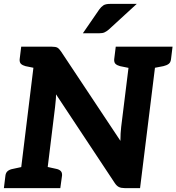

<svg xmlns="http://www.w3.org/2000/svg" viewBox="-29 -967 907 987"><path d="M67 0 156 -727H237Q257 -727 266 -722Q275 -717 285 -702L590 -243Q590 -262 591 -280.5Q592 -299 594 -315L645 -727H781L691 0H612Q594 0 582.5 -5.5Q571 -11 561 -26L259 -482Q259 -463 257.5 -451Q256 -439 254 -416L203 0ZM-9 0 -1 -65Q1 -80 11 -88Q21 -96 38 -99L89 -110V0ZM183 0 210 -110 260 -99Q275 -96 283 -88Q291 -80 290 -65L281 0ZM179 -727 151 -617 102 -627Q87 -631 79 -638.5Q71 -646 72 -662L80 -727ZM665 -727 637 -617 588 -627Q573 -631 565 -638.5Q557 -646 558 -662L566 -727ZM858 -727 850 -662Q848 -646 838 -638.5Q828 -631 811 -627L759 -617L760 -727ZM537 -947H674L530 -815Q518 -805 508 -800.5Q498 -796 481 -796H397L481 -918Q491 -932 502.5 -939.5Q514 -947 537 -947Z"/></svg>

Font: Aleo ExtraBold
Style: Italic
Weight: 800
Italic angle: -7°
Designer: Alessio Laiso
Foundry: Alessio Laiso
Version: Version 2.001;gftools[0.9.29]